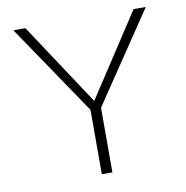

<svg xmlns="http://www.w3.org/2000/svg" viewBox="-76 -731 780 804"><g transform="rotate(-10 314.5 -329.0)"><path d="M338 -275V0H293V-274L33 -658H84L315 -308L544 -658H596Z"/></g></svg>

Font: Ysabeau Light
Style: Regular
Weight: 300
Designer: Christian Thalmann (Catharsis Fonts)
Version: Version 0.003